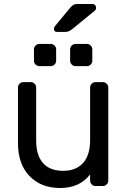

<svg xmlns="http://www.w3.org/2000/svg" viewBox="-20 -931 637 961"><path d="M368 -911H442Q451 -911 456 -905.5Q461 -900 461 -891Q461 -884 456 -879L345 -788Q334 -779 325.5 -775Q317 -771 303 -771H266Q250 -771 250 -787Q250 -795 255 -800L331 -892Q342 -904 349 -907.5Q356 -911 368 -911ZM97 -520H134Q145 -520 153 -512Q161 -504 161 -493V-229Q161 -153 195.5 -114.5Q230 -76 296 -76Q360 -76 395.5 -115Q431 -154 431 -229V-493Q431 -504 439 -512Q447 -520 458 -520H495Q506 -520 514 -512Q522 -504 522 -493V-27Q522 -16 514 -8Q506 0 495 0H458Q447 0 439 -8Q431 -16 431 -27V-58Q379 10 281 10Q185 10 127.5 -50Q70 -110 70 -214V-493Q70 -504 78 -512Q86 -520 97 -520ZM234 -600H177Q166 -600 158 -608Q150 -616 150 -627V-684Q150 -695 158 -703Q166 -711 177 -711H234Q245 -711 253 -703Q261 -695 261 -684V-627Q261 -616 253 -608Q245 -600 234 -600ZM415 -600H358Q347 -600 339 -608Q331 -616 331 -627V-684Q331 -695 339 -703Q347 -711 358 -711H415Q426 -711 434 -703Q442 -695 442 -684V-627Q442 -616 434 -608Q426 -600 415 -600Z"/></svg>

Font: Contemporary
Style: Regular
Weight: 400
Designer: Victor Tran
Foundry: Victor Tran
Version: Version 1.100